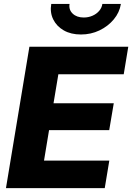

<svg xmlns="http://www.w3.org/2000/svg" viewBox="-20 -968 680 988"><path d="M10.7 0 131.3 -727.5H640.1L616.7 -585.9H280.3L255.4 -436.5H565.4L542 -298.3H232.4L206.5 -141.6H542.5L519 0ZM396.5 -790.5Q345.2 -790.5 308.3 -811.5Q271.5 -832.5 253.9 -868.2Q236.3 -903.8 243.7 -947.8H337.9Q333 -918 354 -897.9Q375 -877.9 411.1 -877.9Q435.1 -877.9 455.8 -887Q476.6 -896 490.2 -911.9Q503.9 -927.7 506.8 -947.8H602.1Q595.2 -903.8 565.4 -868.2Q535.6 -832.5 491.7 -811.5Q447.8 -790.5 396.5 -790.5Z"/></svg>

Font: Inter 16pt ExtraBold
Style: Italic
Weight: 800
Italic angle: -9.3988°
Version: Version 4.001;git-66647c0bb